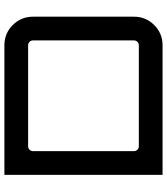

<svg xmlns="http://www.w3.org/2000/svg" viewBox="37 -797 760 874"><g transform="rotate(-90 417.0 -360.0)"><path d="M58 -720H648Q702 -720 740 -682Q778 -644 778 -590V-130Q778 -76 740 -38Q702 0 648 0H58ZM670 -130V-590Q670 -599 663.5 -605.5Q657 -612 648 -612H188Q179 -612 172.5 -605.5Q166 -599 166 -590V-130Q166 -121 172.5 -114.5Q179 -108 188 -108H648Q657 -108 663.5 -114.5Q670 -121 670 -130Z"/></g></svg>

Font: Orbitron
Style: Regular
Weight: 500
Designer: Matt McInerney
Foundry: Matt McInerney
Version: 1.000